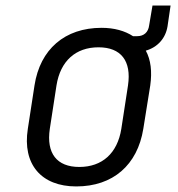

<svg xmlns="http://www.w3.org/2000/svg" viewBox="-20 -660 640 690"><path d="M254 10C386 10 474 -67 495 -197L520 -353C527 -403 522 -445 504 -478C546 -490 575 -522 582 -565L593 -640H528L516 -569C513 -544 497 -530 473 -530H458C429 -549 391 -560 345 -560C213 -560 124 -483 104 -353L80 -197C60 -70 128 10 254 10ZM265 -60C184 -60 146 -109 159 -197L183 -353C197 -441 252 -490 334 -490C415 -490 453 -441 440 -353L416 -197C402 -109 347 -60 265 -60Z"/></svg>

Font: JetBrains Mono Light
Style: Italic
Weight: 336
Italic angle: -9°
Monospace: yes
Designer: Philipp Nurullin, Konstantin Bulenkov
Foundry: JetBrains
Version: Version 2.305